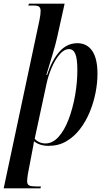

<svg xmlns="http://www.w3.org/2000/svg" viewBox="-57 -780 570 1040"><path d="M157 -672Q160 -688 161.5 -699.5Q163 -711 163 -721Q163 -736 155.5 -743Q148 -750 125 -750H96L100 -760H293L253 -580Q244 -539 228.5 -488Q213 -437 194 -374H198Q223 -452 264 -499Q305 -546 362 -546Q414 -546 442.5 -504.5Q471 -463 471 -380Q471 -331 460.5 -277.5Q450 -224 429 -173Q408 -122 376 -80.5Q344 -39 302 -14.5Q260 10 206 10Q158 10 127 -15Q125 0 123 11Q121 22 118 37L94 163Q90 190 90 201Q90 219 101 224.5Q112 230 140 230H165L162 240H-37ZM189 -3Q228 -3 260 -38.5Q292 -74 314.5 -133Q337 -192 349.5 -262Q362 -332 362 -401Q362 -462 351 -488Q340 -514 317 -514Q290 -514 265.5 -485Q241 -456 222.5 -412.5Q204 -369 195 -326L131 -29Q139 -18 155 -10.5Q171 -3 189 -3Z"/></svg>

Font: Noto Serif Display ExtraCondensed SemiBold
Style: Italic
Weight: 600
Width: 2
Italic angle: -12°
Designer: Monotype Design Team
Foundry: Monotype Imaging Inc.
Version: Version 2.009